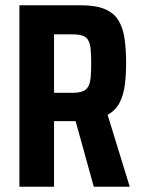

<svg xmlns="http://www.w3.org/2000/svg" viewBox="-20 -708 536 728"><path d="M53.6 0V-688H286.2Q343.4 -688 377.9 -673.3Q412.4 -658.6 429.6 -630Q446.7 -601.4 452.4 -560.9Q458.2 -520.4 458.2 -468.3Q458.2 -426.7 453.6 -388.2Q449 -349.6 434 -319.7Q419.1 -289.9 388 -272.7L471.9 0H335.6L262.4 -264.1L289.8 -252.2Q284.1 -250.8 276 -249.7Q268 -248.6 257.8 -248.6H184.9V0ZM184.9 -356.1H252.7Q278.2 -356.1 292.7 -361.6Q307.3 -367.1 314.5 -379.8Q321.6 -392.4 323.7 -414.2Q325.8 -435.9 325.8 -467.5Q325.8 -500.4 323.7 -521.7Q321.6 -542.9 314.7 -555.1Q307.9 -567.3 293.3 -572.5Q278.7 -577.8 253.2 -577.8H184.9Z"/></svg>

Font: Saira Thin Condensed
Style: Regular
Weight: 100
Width: 3
Version: Version 1.101